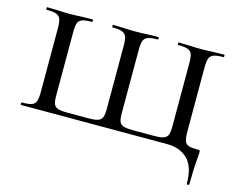

<svg xmlns="http://www.w3.org/2000/svg" viewBox="-90 -600 1091 888"><g transform="rotate(15 455.5 -155.5)"><path d="M33 -12Q65 -12 80 -17Q95 -22 100.5 -36.5Q106 -51 106 -81V-387Q106 -417 100.5 -431Q95 -445 80 -450.5Q65 -456 33 -456Q31 -456 31 -462Q31 -468 33 -468L80 -467Q118 -465 142 -465Q167 -465 205 -467L250 -468Q253 -468 253 -462Q253 -456 250 -456Q219 -456 204 -450.5Q189 -445 184 -431Q179 -417 179 -387V-83Q179 -57 184 -44Q189 -31 204 -26Q219 -21 250 -21H349Q380 -21 395 -26Q410 -31 415.5 -44Q421 -57 421 -83V-387Q421 -417 415.5 -431Q410 -445 395 -450.5Q380 -456 349 -456Q347 -456 347 -462Q347 -468 349 -468L394 -467Q432 -465 457 -465Q480 -465 520 -467L565 -468Q568 -468 568 -462Q568 -456 565 -456Q534 -456 519 -450.5Q504 -445 498.5 -431Q493 -417 493 -387V-83Q493 -57 498 -44Q503 -31 518 -26Q533 -21 564 -21H663Q694 -21 709 -26Q724 -31 729.5 -44Q735 -57 735 -83V-387Q735 -417 730 -431Q725 -445 710 -450.5Q695 -456 663 -456Q661 -456 661 -462Q661 -468 663 -468L709 -467Q747 -465 771 -465Q794 -465 834 -467L880 -468Q883 -468 883 -462Q883 -456 880 -456Q849 -456 834 -450.5Q819 -445 813.5 -431Q808 -417 808 -387V-81Q808 -49 813.5 -35Q819 -21 832.5 -16.5Q846 -12 876 -12Q884 -12 885.5 -10.5Q887 -9 887 0Q887 6 885 30Q880 85 880 152Q880 157 874 157Q868 157 868 152Q868 72 831 36Q794 0 733 0H33Q31 0 31 -6Q31 -12 33 -12Z"/></g></svg>

Font: Cormorant Unicase Medium
Style: Regular
Weight: 500
Designer: Christian Thalmann (Catharsis Fonts)
Foundry: Catharsis Fonts
Version: Version 4.000